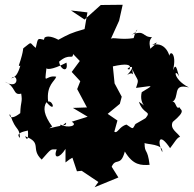

<svg xmlns="http://www.w3.org/2000/svg" viewBox="-20 -757 813 806"><path d="M480 -670 495 -737 403 -736 335 -675 278 -713 347 -705 335 -635C275 -618 268 -613 225 -590C225 -590 186 -613 167 -599C160 -567 142 -585 194 -581C130 -600 142 -601 130 -556C101 -579 118 -585 80 -556C73 -551 84 -556 59 -482C71 -471 72 -516 66 -483C55 -446 45 -433 27 -428C56 -456 65 -375 0 -414C48 -396 33 -354 69 -364C75 -326 67 -335 65 -282C10 -239 19 -293 24 -272C47 -204 61 -227 64 -178C42 -198 80 -205 97 -209C98 -204 101 -152 85 -185C160 -157 106 -133 155 -87C197 -134 190 -130 218 -130C202 -89 230 -91 255 -132V-75C307 -118 290 -77 279 -110L303 -38L323 -40L393 7L377 29L477 -12L447 -60L448 -55C465 -98 486 -54 504 -121C539 -62 573 -63 608 -65C599 -139 587 -109 587 -157C593 -150 668 -154 661 -118C639 -167 649 -202 694 -135C710 -155 725 -183 736 -182C728 -199 691 -215 705 -245C765 -295 737 -294 733 -307C717 -294 719 -341 700 -327C739 -346 698 -409 773 -390C700 -426 711 -484 737 -426C723 -449 722 -503 706 -462C725 -535 689 -553 690 -512C699 -502 684 -587 619 -568C667 -598 611 -553 603 -546C623 -548 594 -575 618 -601C575 -601 592 -634 531 -611C569 -627 556 -655 541 -597C486 -588 451 -603 445 -593C457 -619 468 -644 480 -670ZM315 -501 281 -455 317 -416 304 -383 345 -306 286 -304 348 -267 281 -246C310 -230 265 -217 234 -234C227 -206 269 -262 255 -233C184 -220 176 -212 199 -226C164 -274 160 -305 175 -328C215 -281 204 -335 182 -331C174 -401 211 -416 216 -435C170 -444 166 -393 175 -471C175 -467 193 -460 259 -494C268 -451 234 -462 228 -498C273 -537 284 -504 287 -530ZM461 -208 473 -251 432 -279 483 -321 491 -351 461 -407 452 -496V-478C510 -491 533 -488 524 -466C492 -463 569 -503 514 -442C547 -466 541 -415 535 -467C560 -411 565 -430 551 -388C617 -395 635 -406 575 -370C561 -313 614 -296 563 -330C582 -274 617 -293 592 -262C595 -262 522 -222 549 -236C535 -217 544 -211 511 -234C480 -226 474 -195 460 -204Z"/></svg>

Font: Asimov Aggro
Style: Medium
Weight: 500
Designer: Google
Version: Version 2.000980; 2014